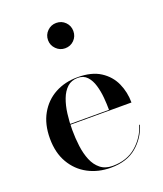

<svg xmlns="http://www.w3.org/2000/svg" viewBox="-141 -853 811 955"><g transform="rotate(-20 264.0 -375.0)"><path d="M280.5 10Q214 10 160.5 -18.5Q107 -47 75.8 -100.8Q44.5 -154.5 44.5 -230Q44.5 -305.5 75 -359.2Q105.5 -413 158 -441.5Q210.5 -470 277.5 -470Q352 -470 398 -440.2Q444 -410.5 465.5 -362.5Q487 -314.5 487 -260H111.5V-264H369.5Q369.5 -294 366.5 -328.8Q363.5 -363.5 354.2 -395Q345 -426.5 326.5 -446.5Q308 -466.5 277.5 -466.5Q243.5 -466.5 221.5 -446.2Q199.5 -426 186.8 -392.2Q174 -358.5 168.8 -317.2Q163.5 -276 163.5 -233Q163.5 -188.5 169 -146Q174.5 -103.5 188.5 -69.8Q202.5 -36 227.8 -15.8Q253 4.5 292 4.5Q367.5 4.5 417 -38Q466.5 -80.5 485 -142H489Q469.5 -77.5 417.8 -33.8Q366 10 280.5 10ZM270 -626Q242.5 -626 222.8 -645.8Q203 -665.5 203 -693Q203 -721 222.8 -740.5Q242.5 -760 270 -760Q298.5 -760 317.8 -740.5Q337 -721 337 -693Q337 -665 317.8 -645.5Q298.5 -626 270 -626Z"/></g></svg>

Font: Bodoni Moda 48pt Medium
Style: Regular
Weight: 500
Designer: Owen Earl
Foundry: indestructible type
Version: Version 2.005